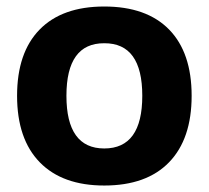

<svg xmlns="http://www.w3.org/2000/svg" viewBox="-20 -556 638 587"><path d="M565.9 -263.2Q565.9 -131.3 497.1 -60.1Q428.2 11.2 298.8 11.2Q170.9 11.2 101.6 -59.8Q32.2 -130.9 32.2 -263.2Q32.2 -395 101.1 -465.6Q169.9 -536.1 298.8 -536.1Q428.2 -536.1 497.1 -465.6Q565.9 -395 565.9 -263.2ZM183.1 -263.2Q183.1 -102.1 298.8 -102.1Q415 -102.1 415 -263.2Q415 -424.3 298.8 -423.8Q183.1 -424.3 183.1 -263.2Z"/></svg>

Font: Sarala
Style: Bold
Weight: 700
Designer: Andres Torresi
Foundry: Huerta Tipografica
Version: Version 1.004;PS 001.003;hotconv 1.0.70;makeotf.lib2.5.58329